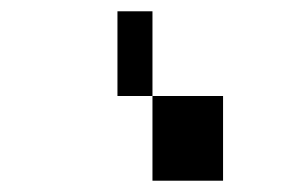

<svg xmlns="http://www.w3.org/2000/svg" viewBox="-20 -150 540 340"><path d="M250 -130V20H188V-130ZM375 20V170H250V20Z"/></svg>

Font: 2P VHS
Style: Regular
Weight: 400
Designer: CodeMan38
Foundry: CodeMan38
Version: Version 3.000